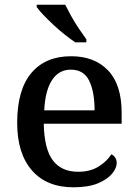

<svg xmlns="http://www.w3.org/2000/svg" viewBox="-20 -786 585 816"><path d="M292 10Q178 10 115.5 -62Q53 -134 53 -264Q53 -404 113 -475.5Q173 -547 282 -547Q382 -547 439.5 -486.5Q497 -426 497 -307V-260H166Q168 -153 204.5 -104.5Q241 -56 312 -56Q364 -56 399.5 -78.5Q435 -101 453 -130Q462 -127 469 -117Q476 -107 476 -93Q476 -72 456.5 -48Q437 -24 396.5 -7Q356 10 292 10ZM382 -317Q382 -396 359 -443Q336 -490 281 -490Q230 -490 201 -445.5Q172 -401 168 -317ZM300 -606Q279 -620 254.5 -639.5Q230 -659 206.5 -681Q183 -703 164 -723Q145 -743 136 -756V-766H257Q268 -744 283 -717Q298 -690 315.5 -664Q333 -638 347 -619V-606Z"/></svg>

Font: Noto Serif Hebrew Medium
Style: Regular
Weight: 500
Version: Version 2.003